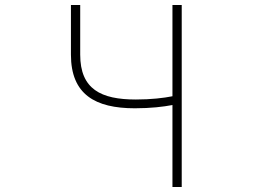

<svg xmlns="http://www.w3.org/2000/svg" viewBox="-20 -746 1040 766"><path d="M668 0H705V-726H668V-362C633 -355 583 -349 522 -349C383 -349 300 -390 300 -528V-726H263V-528C263 -369 360 -314 518 -314C582 -314 631 -320 668 -327Z"/></svg>

Font: Harano Aji Gothic CN ExtraLight
Style: Regular
Weight: 250
Foundry: Masamichi Hosoda
Version: HaranoAjiGothicCN-ExtraLight version 20230610;ttx 4.39.4